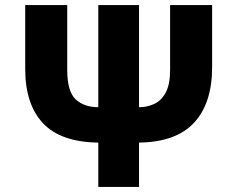

<svg xmlns="http://www.w3.org/2000/svg" viewBox="-20 -734 941 754"><path d="M366 0V-174Q218 -176 148.5 -250.5Q79 -325 79 -463V-714H244V-460Q244 -375 277 -344Q310 -313 366 -313V-714H526V-313Q558 -313 586 -326Q614 -339 631 -371Q648 -403 648 -458V-714H813V-470Q813 -329 742.5 -252.5Q672 -176 526 -174V0Z"/></svg>

Font: Noto Sans ExtraBold
Style: Regular
Weight: 800
Designer: Monotype Design Team
Foundry: Monotype Imaging Inc.
Version: Version 2.007